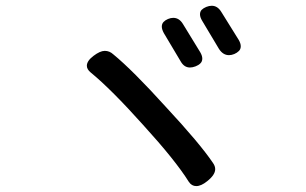

<svg xmlns="http://www.w3.org/2000/svg" viewBox="-20 -713 1040 653"><path d="M569.3 -652.3Q589.8 -652.3 602.5 -630.9L661.1 -535.2Q668 -523.4 668 -513.7Q668 -503.9 661.6 -497.6Q655.3 -491.2 645 -487.3Q634.8 -483.4 626 -483.4Q606.4 -483.4 594.7 -503.9L537.1 -600.6Q530.3 -613.3 530.3 -622.6Q530.3 -631.8 536.1 -638.2Q542 -644.5 551.3 -648.4Q560.5 -652.3 569.3 -652.3ZM700.2 -693.4Q719.7 -693.4 732.4 -672.9L792 -577.1Q798.8 -565.4 798.8 -555.7Q798.8 -545.9 792.5 -539.6Q786.1 -533.2 776.9 -529.3Q767.6 -525.4 758.8 -525.4Q738.3 -525.4 724.6 -546.9Q724.6 -546.9 668 -641.6Q660.2 -654.3 660.2 -664.1Q660.2 -673.8 666 -679.7Q671.9 -685.5 681.6 -689.5Q691.4 -693.4 700.2 -693.4ZM365.2 -528.3Q430.7 -474.6 543.9 -349.6Q659.2 -225.6 704.1 -159.2Q711.9 -148.4 711.9 -137.7Q711.9 -118.2 684.6 -96.7Q664.1 -80.1 647.5 -80.1Q631.8 -80.1 622.1 -94.7Q577.1 -167 466.8 -288.1Q358.4 -409.2 288.1 -466.8Q275.4 -477.5 275.4 -489.3Q275.4 -505.9 297.9 -522.9Q320.3 -540 336.4 -540Q352.5 -540 365.2 -528.3Z"/></svg>

Font: TaiwanPearl
Style: Regular
Weight: 400
Version: Version 2.102